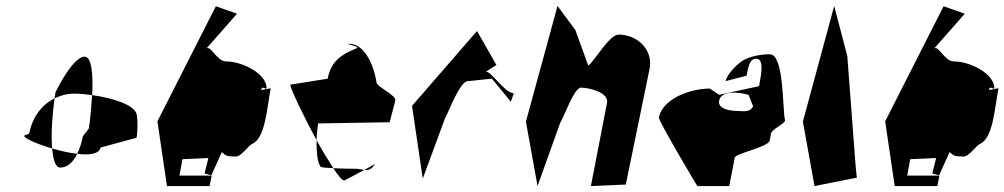

<svg xmlns="http://www.w3.org/2000/svg" viewBox="-20 -624 3369 644"><path d="M61 -169C59 -161 103 -141 155 -126C150 -179 157 -251 163 -294C121 -273 89 -233 78 -176ZM166 -314C165 -309 165 -302 163 -294L174 -299C191 -306 210 -310 230 -310C246 -310 267 -308 289 -305C293 -370 288 -434 264 -434C223 -434 166 -314 166 -314ZM155 -126C158 -89 166 -62 182 -62C207 -62 226 -81 239 -108C213 -111 182 -118 155 -126ZM239 -108C279 -103 313 -107 317 -129L438 -162C442 -182 442 -222 439 -238C434 -273 354 -296 289 -305C286 -260 282 -216 278 -193L258 -167C254 -145 247 -125 239 -108Z M508 -217 540 0H683L690 -35H582L592 -90L679 -94L666 -42L689 -36L724 -114C737 -102 740 -99 772 -99C789 -99 813 -136 827 -142C871 -162 876 -268 888 -328L856 -322C860 -342 875 -316 874 -332C871 -377 794 -418 738 -418C708 -418 689 -470 673 -462L775 -578L704 -603Z M954 -340C952 -331 996 -238 1042 -154C1042 -174 1045 -195 1047 -210L1287 -214L1306 -287C1309 -305 1245 -332 1243 -347C1237 -389 1210 -477 1151 -477C1132 -477 1192 -468 1176 -462C1128 -442 1091 -422 1079 -360ZM1042 -154C1041 -114 1045 -73 1057 -64C1060 -62 1077 -61 1098 -60C1082 -85 1061 -118 1042 -154ZM1098 -60C1116 -32 1130 -16 1136 -19L1202 -54C1193 -55 1184 -58 1172 -58C1166 -58 1129 -58 1098 -60ZM1202 -54C1216 -53 1226 -55 1238 -74Z M1362 -269 1398 -25 1473 -228C1486 -250 1522 -352 1550 -352C1558 -352 1623 -360 1630 -360L1694 -282C1693 -288 1707 -312 1701 -312C1673 -312 1624 -390 1609 -383L1645 -406L1580 -520ZM1694 -280C1693 -280 1694 -281 1694 -282C1694 -282 1694 -280 1694 -280Z M1744 -216 1783 0 1859 -212C1870 -228 1906 -330 1928 -330C1958 -330 2023 -313 2016 -279L1962 0L2079 -5L2159 -394C2171 -458 2117 -508 2055 -508C2023 -508 1971 -414 1953 -404L1910 -523L1850 -604Z M2190 -230C2188 -219 2316 -4 2319 0H2426L2444 -93C2439 -109 2557 -129 2562 -153L2566 -176C2569 -192 2617 -210 2613 -222C2604 -256 2611 -442 2562 -442C2528 -442 2493 -434 2470 -420C2452 -408 2419 -376 2414 -352L2484 -370C2491 -404 2495 -427 2517 -427C2543 -427 2534 -377 2526 -335L2392 -306L2361 -327C2294 -327 2202 -292 2190 -230ZM2392 -286C2401 -332 2491 -306 2491 -306L2506 -267C2494 -245 2473 -252 2451 -252C2431 -252 2387 -258 2392 -286Z M2673 -216 2712 0 2854 -28 2850 -66 2822 -436 2778 -604Z M2949 -217 2981 0H3124L3131 -35H3023L3033 -90L3120 -94L3107 -42L3130 -36L3165 -114C3178 -102 3181 -99 3213 -99C3230 -99 3254 -136 3268 -142C3312 -162 3317 -268 3329 -328L3297 -322C3301 -342 3316 -316 3315 -332C3312 -377 3235 -418 3179 -418C3149 -418 3130 -470 3114 -462L3216 -578L3145 -603Z"/></svg>

Font: Corrode
Style: Ita
Weight: 400
Designer: Mew Too
Version: Version 0.532